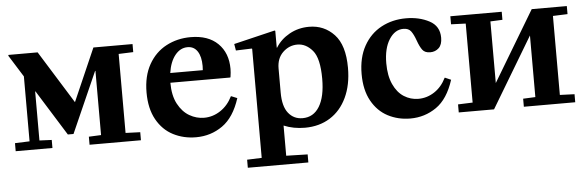

<svg xmlns="http://www.w3.org/2000/svg" viewBox="-48 -691 3191 1046"><g transform="rotate(-5 1547.5 -168.0)"><path d="M17 -44 97 -47V-402L22 -522L24 -526H183L362 -238L488 -526H702V-482L622 -479V-47L702 -44V0H421V-44L488 -47V-398H486L339 -66H308L153 -315H151V-47L218 -44V0H17Z M1020 -536Q1116 -536 1169 -484Q1222 -432 1222 -345Q1222 -326 1218 -300L1216 -298H889Q889 -228 913.5 -182Q938 -136 976 -114Q1014 -92 1056 -92Q1104 -92 1145.5 -119.5Q1187 -147 1211 -196H1213L1245 -183Q1212 -80 1148 -35Q1084 10 1003 10Q935 10 878.5 -19Q822 -48 788.5 -108Q755 -168 755 -256Q755 -346 790.5 -409Q826 -472 886.5 -504Q947 -536 1020 -536ZM1071 -351Q1072 -359 1072 -374Q1072 -425 1053 -454Q1034 -483 999 -483Q959 -483 930.5 -447.5Q902 -412 893 -351Z M1479 -532 1483 -530V-438H1485Q1512 -482 1560.5 -509Q1609 -536 1668 -536Q1750 -536 1805 -477.5Q1860 -419 1860 -295Q1860 -202 1827.5 -133Q1795 -64 1736 -27Q1677 10 1598 10Q1536 10 1483 -12V153L1600 156V200H1269V156L1349 153V-443L1347 -445L1260 -442L1254 -478ZM1590 -43Q1650 -43 1682.5 -96.5Q1715 -150 1715 -248Q1715 -360 1679 -402.5Q1643 -445 1596 -445Q1551 -445 1517 -412.5Q1483 -380 1483 -324V-192Q1483 -117 1512.5 -80Q1542 -43 1590 -43Z M2198 -536Q2270 -536 2325 -507Q2380 -478 2380 -414Q2380 -376 2361 -358Q2342 -340 2314 -340Q2285 -340 2271.5 -358Q2258 -376 2246 -410Q2234 -444 2220.5 -462Q2207 -480 2179 -480Q2132 -480 2101 -431Q2070 -382 2070 -301Q2070 -233 2091.5 -186Q2113 -139 2149 -116Q2185 -93 2228 -93Q2275 -93 2315.5 -119.5Q2356 -146 2380 -195H2382L2414 -181Q2381 -78 2317.5 -34Q2254 10 2175 10Q2108 10 2052.5 -19Q1997 -48 1964 -107.5Q1931 -167 1931 -254Q1931 -344 1966.5 -407.5Q2002 -471 2062.5 -503.5Q2123 -536 2198 -536Z M2520 -47V-479L2440 -482V-526H2721V-482L2655 -479V-142L2885 -526H3077V-482L2997 -479V-47L3077 -44V0H2796V-44L2863 -47V-384L2633 0H2440V-44Z"/></g></svg>

Font: Minipax
Style: Bold
Weight: 600
Designer: Raphaël Ronot, Igor Stepanchenko (Cyrillic)
Foundry: steppetype
Version: Version 1.002